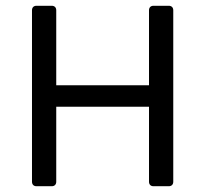

<svg xmlns="http://www.w3.org/2000/svg" viewBox="-20 -645 711 665"><path d="M90.8 -609.4V-15.6C90.8 -5.9 96.7 0 106.4 0H159.2C168.9 0 174.8 -5.9 174.8 -15.6V-275.4H496.1V-15.6C496.1 -5.9 502 0 511.7 0H564.5C574.2 0 580.1 -5.9 580.1 -15.6V-609.4C580.1 -619.1 574.2 -625 564.5 -625H511.7C502 -625 496.1 -619.1 496.1 -609.4V-349.6H174.8V-609.4C174.8 -619.1 168.9 -625 159.2 -625H106.4C96.7 -625 90.8 -619.1 90.8 -609.4Z"/></svg>

Font: Ed Sans Neue
Style: Regular
Weight: 400
Designer: Stephen Hutchings
Version: Version 1.004;PS 001.004;hotconv 1.0.88;makeotf.lib2.5.64775